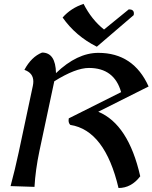

<svg xmlns="http://www.w3.org/2000/svg" viewBox="-20 -944 775 976"><path d="M582.5 11.7Q513.2 -281.7 337.4 -309.1Q328.6 -317.9 328.6 -331.5Q328.6 -336.4 329.6 -342.3L595.7 -475.6Q561 -598.6 432.1 -598.6Q364.3 -598.6 255.9 -530.8L180.2 -175.3Q160.2 -80.1 155.3 5.9L33.7 2Q56.6 -83 74.7 -168L147 -507.8Q149.4 -519.5 149.4 -529.8Q149.4 -573.2 104 -588.9Q139.6 -655.3 193.8 -676.8Q262.7 -676.8 264.6 -572.3Q371.6 -675.3 480 -675.3Q658.7 -675.3 735.4 -504.4L479.5 -376Q632.8 -312.5 692.9 -47.9Q647.5 11.7 582.5 11.7ZM472.2 -706.5Q364.3 -760.7 298.3 -855Q340.3 -902.8 404.8 -924.3Q445.8 -843.8 508.8 -793.9L634.8 -896.5Q660.6 -896.5 660.6 -876Q660.6 -872.1 659.7 -867.2Z"/></svg>

Font: Balgruf
Style: Italic
Weight: 500
Italic angle: -12°
Designer: Paul James Miller
Foundry: High-Logic / Made with FontCreator
Version: Version 1.201;March 28, 2021;FontCreator 13.0.0.2683 64-bit